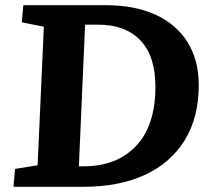

<svg xmlns="http://www.w3.org/2000/svg" viewBox="-20 -720 823 740"><path d="M32 0 38 -69 125 -83 149 -617 64 -634 70 -700H388Q499 -700 579 -663.5Q659 -627 702.5 -558Q746 -489 746 -392Q746 -268 692.5 -180.5Q639 -93 539.5 -46.5Q440 0 300 0ZM284 -79H302Q430 -79 504.5 -157.5Q579 -236 579 -386Q579 -504 521 -564.5Q463 -625 358 -625H308Z"/></svg>

Font: Literata 12pt
Style: Bold Italic
Weight: 700
Italic angle: -2°
Designer: Latin by Veronika Burian and Jose Scaglione. Greek by Irene Vlachou. Cyrillic by Vera Evstafieva
Foundry: TypeTogether
Version: Version 3.002